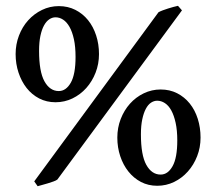

<svg xmlns="http://www.w3.org/2000/svg" viewBox="-20 -624 743 660"><path d="M589.4 -141.1Q589.4 -176.3 583.7 -201.9Q578.1 -227.5 568.8 -244.4Q559.6 -261.2 546.9 -269.5Q534.2 -277.8 520.5 -277.8Q509.3 -277.8 499 -271Q488.8 -264.2 481.2 -249.8Q473.6 -235.4 469 -213.6Q464.4 -191.9 464.4 -162.1Q464.4 -90.8 482.9 -57.4Q501.5 -23.9 532.2 -23.9Q557.1 -23.9 573.2 -52.7Q589.4 -81.5 589.4 -141.1ZM669.4 -150.9Q669.4 -117.2 657.7 -87.2Q646 -57.1 625.7 -34.4Q605.5 -11.7 578.4 1.5Q551.3 14.6 520.5 14.6Q489.7 14.6 464.6 1.5Q439.5 -11.7 421.4 -34.4Q403.3 -57.1 393.3 -87.2Q383.3 -117.2 383.3 -150.9Q383.3 -185.1 395 -215.1Q406.7 -245.1 426.8 -267.6Q446.8 -290 474.1 -303.2Q501.5 -316.4 532.2 -316.4Q563.5 -316.4 588.9 -303.5Q614.3 -290.5 632.3 -268.1Q650.4 -245.6 659.9 -215.3Q669.4 -185.1 669.4 -150.9ZM177.2 -6.8Q172.9 -3.4 163.8 -0.2Q154.8 2.9 144.8 6.1Q134.8 9.3 125.2 11.7Q115.7 14.2 109.4 16.1L97.7 -0.5L524.9 -582Q531.2 -585.4 539.8 -588.6Q548.3 -591.8 557.6 -594.7Q566.9 -597.7 575.9 -600.1Q585 -602.5 591.8 -604L605.5 -588.4ZM239.7 -428.2Q239.7 -463.4 234.1 -489Q228.5 -514.6 219 -531.5Q209.5 -548.3 197 -556.4Q184.6 -564.5 170.9 -564.5Q159.7 -564.5 149.4 -557.6Q139.2 -550.8 131.3 -536.6Q123.5 -522.5 118.9 -500.7Q114.3 -479 114.3 -449.2Q114.3 -377.9 132.8 -344.5Q151.4 -311 182.1 -311Q207 -311 223.4 -339.8Q239.7 -368.7 239.7 -428.2ZM320.3 -438Q320.3 -404.3 308.6 -374.3Q296.9 -344.2 276.6 -321.5Q256.3 -298.8 229 -285.6Q201.7 -272.5 170.9 -272.5Q140.1 -272.5 114.7 -285.6Q89.4 -298.8 71.5 -321.5Q53.7 -344.2 43.7 -374.3Q33.7 -404.3 33.7 -438Q33.7 -471.7 45.2 -501.7Q56.6 -531.7 76.9 -554.2Q97.2 -576.7 124.3 -589.8Q151.4 -603 182.1 -603Q213.4 -603 239 -590.1Q264.6 -577.1 282.7 -554.7Q300.8 -532.2 310.5 -502.2Q320.3 -472.2 320.3 -438Z"/></svg>

Font: Gentium Book Basic
Style: Regular
Weight: 400
Designer: J. Victor Gaultney and Annie Olsen
Foundry: SIL International
Version: Version 1.102; 2013; Maintenance release